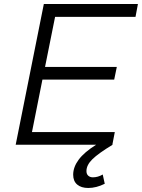

<svg xmlns="http://www.w3.org/2000/svg" viewBox="-20 -720 706 955"><path d="M254 -636 204 -387H561L548 -324H191L139 -63H551L539 -1L540 0Q469 43 439.5 72Q410 101 410 131Q410 146 419 154Q428 162 442 162Q467 162 491 148L501 194Q459 215 419 215Q384 215 364 198Q344 181 344 149Q344 111 371.5 74Q399 37 458 0H58L198 -700H666L654 -636Z"/></svg>

Font: Gontserrat Light
Style: Italic
Weight: 300
Italic angle: -11.3°
Designer: Julieta Ulanovsky
Foundry: Julieta Ulanovsky
Version: Version 6.001